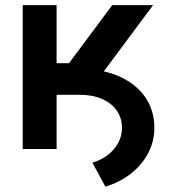

<svg xmlns="http://www.w3.org/2000/svg" viewBox="-20 -565 651 728"><path d="M66.1 -545.5H194.6V-325.3H241.5L405.5 -545.5H560.4L307.5 -205.6H194.6V0H66.1ZM330.3 51.8Q364 41.9 389 22.4Q414.1 2.8 428.3 -23.4Q442.5 -49.7 442.5 -78.8Q442.8 -116.8 422.9 -145.4Q403.1 -174 367 -189.8Q331 -205.6 282.3 -205.6H134.6V-303.6H282.3Q367.5 -303.6 431.3 -275.6Q495 -247.5 530.2 -197.3Q565.3 -147 565.3 -79.5Q565.3 -29.5 542.1 15.1Q518.8 59.7 477.1 92.7Q435.4 125.7 379.6 142.8Z"/></svg>

Font: DeltaSans SemiBold
Style: Regular
Weight: 600
Designer: Rasmus Andersson
Foundry: rsms
Version: Version 3.012